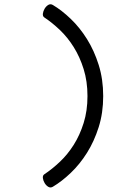

<svg xmlns="http://www.w3.org/2000/svg" viewBox="-20 -665 640 883"><path d="M223.1 193.8Q212.4 200.2 202.4 194.3Q192.4 188.5 185.5 177.2Q178.7 166 177.2 154.1Q175.8 142.1 183.6 136.7Q219.7 112.8 255.4 79.1Q291 45.4 319.1 1Q347.2 -43.5 364.7 -99.4Q382.3 -155.3 382.3 -223.1Q382.3 -291 364.7 -347.2Q347.2 -403.3 319.1 -448.2Q291 -493.2 255.4 -527.1Q219.7 -561 183.6 -585Q175.8 -590.3 177.2 -602.3Q178.7 -614.3 185.5 -625.5Q192.4 -636.7 202.4 -642.6Q212.4 -648.4 223.1 -642.1Q264.2 -617.7 305.4 -578.1Q346.7 -538.6 379.9 -485.6Q413.1 -432.6 433.8 -366.7Q454.6 -300.8 454.6 -223.1Q454.6 -145.5 433.8 -80.1Q413.1 -14.6 379.9 38.1Q346.7 90.8 305.4 130.1Q264.2 169.4 223.1 193.8Z"/></svg>

Font: Courier Prime
Style: Regular
Weight: 400
Designer: Alan Dague-Greene
Foundry: Quote-Unquote Apps
Version: Version 1.203